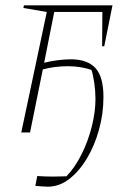

<svg xmlns="http://www.w3.org/2000/svg" viewBox="-20 -498 503 722"><path d="M60 0 156 -453 68 -468 70 -478H403L372 -324H364L365 -453H184L146 -262Q169 -268 196.5 -271.5Q224 -275 246 -275Q308 -275 338.5 -242.5Q369 -210 369 -133Q369 -71 352.5 -11Q336 49 307 97.5Q278 146 240.5 175Q203 204 160 204Q153 204 138.5 203Q124 202 113 201L120 164Q135 165 150 165.5Q165 166 180 166Q193 166 205.5 165.5Q218 165 230 165Q261 133 286 83.5Q311 34 325 -21.5Q339 -77 339 -126Q339 -156 334.5 -186.5Q330 -217 324 -235Q304 -242 281.5 -245.5Q259 -249 235 -249Q186 -249 141 -237L93 0Z"/></svg>

Font: Piazzolla Thin
Style: Italic
Weight: 100
Italic angle: -11.3°
Designer: Juan Pablo del Peral
Foundry: Huerta Tipografica
Version: Version 1.330